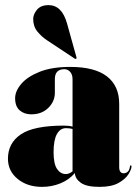

<svg xmlns="http://www.w3.org/2000/svg" viewBox="-20 -719 540 749"><path d="M11 -100Q11 -160.5 61.2 -194.8Q111.5 -229 230 -229Q249.5 -229 263 -225V-410Q263 -428 253.8 -438.5Q244.5 -449 231 -449Q194 -449 194 -410V-357Q194 -323.5 168.5 -298.2Q143 -273 102 -273Q74.5 -273 56.8 -288.5Q39 -304 39 -336Q39 -363.5 63 -391.8Q87 -420 134.8 -439Q182.5 -458 253.5 -458Q349.5 -458 397.2 -421Q445 -384 445 -314V-67Q445 -43 463 -43Q470.5 -43 477.8 -48.8Q485 -54.5 487 -70Q487.5 -74 490 -74Q493 -74 493 -70Q493 -58.5 481.2 -39.5Q469.5 -20.5 442.2 -5.2Q415 10 368 10Q317.5 10 295.2 -6Q273 -22 272 -44Q249.5 -17.5 215.8 -3.8Q182 10 144 10Q86.5 10 48.8 -21Q11 -52 11 -100ZM189 -125Q189 -80 202.5 -60Q216 -40 237 -40Q249.5 -40 263 -50.5V-216Q252.5 -219 237 -219Q215 -219 202 -196Q189 -173 189 -125ZM241.5 -627.5 278 -496.5Q279 -491.5 278 -490.5Q275.5 -488 272 -490L164 -561.5Q142 -576 125.8 -596Q109.5 -616 109.5 -645Q109.5 -663 124.2 -681Q139 -699 169.5 -699Q221.5 -699 241.5 -627.5Z"/></svg>

Font: Fraunces 144pt Black
Style: Regular
Weight: 900
Version: Version 1.000;[0bf87f6ff]